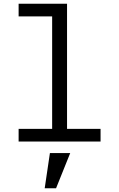

<svg xmlns="http://www.w3.org/2000/svg" viewBox="-20 -760 640 1031"><path d="M80 -68H260V-672H80V-740H340V-68H520V0H80ZM248 62H357L281 251H220Z"/></svg>

Font: Lilex
Style: Regular
Weight: 400
Monospace: yes
Designer: Mike Abbink, Paul van der Laan, Pieter van Rosmalen, Mikhael Khrustik
Foundry: Mikhael Khrustik
Version: Version 2.510